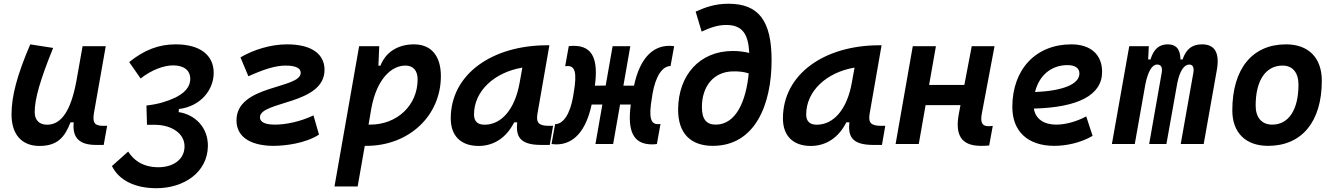

<svg xmlns="http://www.w3.org/2000/svg" viewBox="-20 -762 7071 1016"><path d="M189 10.3C284.2 10.3 323.2 -36.6 353 -114.7H370.1C361.8 -33.2 399.4 4.9 487.8 4.9H528.8L546.9 -96.2H524.4C480 -96.2 468.3 -113.8 477.5 -166L539.6 -517.6H417L382.8 -325.2V-325.7C355 -181.2 307.1 -102.1 229.5 -102.1C187.5 -102.1 163.6 -126.5 163.6 -168.9C163.6 -239.7 193.4 -341.3 261.2 -508.3L140.1 -527.3C70.3 -364.3 41 -253.4 41 -156.7C41 -50.8 94.7 10.3 189 10.3Z M808.1 233.9C952.1 233.9 1077.6 150.9 1080.1 11.7C1081.5 -88.4 1011.7 -155.3 926.8 -168.5H925.3L926.8 -185.1C1043.9 -199.7 1110.8 -288.1 1110.8 -376.5C1110.8 -470.7 1038.1 -527.3 909.7 -527.3C819.8 -527.3 743.2 -497.6 663.6 -433.6L724.1 -346.7C783.7 -393.6 848.6 -416 896 -416C948.7 -416 986.3 -393.6 986.8 -344.7C986.8 -292.5 941.9 -250 840.3 -220.2C813 -212.4 791 -208 754.9 -203.6L757.8 -101.6C765.1 -101.6 772 -101.6 777.8 -101.6C788.6 -101.6 796.4 -102.1 803.7 -101.6C890.1 -99.6 956.5 -55.2 956.5 12.7C956.5 83.5 894 123 818.8 123C731.4 123 684.6 81.5 658.2 40L572.3 116.7C611.8 195.3 697.8 233.9 808.1 233.9Z M1426.8 9.8C1488.8 9.8 1597.2 -3.4 1668 -49.8L1638.7 -151.4C1570.8 -118.7 1492.2 -102.5 1435.1 -102.5C1380.4 -102.5 1355.5 -117.2 1355.5 -141.1C1355.5 -228.5 1697.3 -207 1697.3 -392.6C1697.3 -469.7 1637.7 -527.3 1499 -527.3C1412.1 -527.3 1322.3 -499 1252.4 -458.5L1294.4 -358.4C1373.5 -394 1436 -415 1491.7 -415C1547.9 -415 1571.3 -399.4 1571.3 -377C1571.3 -290 1231.4 -314.9 1231.4 -125C1231.4 -24.9 1326.7 9.8 1426.8 9.8Z M1872.6 224.6 1910.2 9.8C1913.1 9.8 1916 9.8 1918.9 9.8C2143.6 9.8 2313 -148.9 2313 -359.4C2313 -466.8 2261.2 -527.3 2170.9 -527.3C2085.9 -527.3 2021.5 -486.8 1993.2 -414.6H1982.4L1986.8 -517.6H1880.4L1750 224.6ZM1930.2 -102.5 1945.3 -190.4C1975.1 -348.1 2053.7 -415 2125.5 -415C2166.5 -415 2189.9 -388.7 2189.9 -341.8C2189.9 -205.1 2082 -102.5 1938.5 -102.5C1935.5 -102.5 1932.6 -102.5 1930.2 -102.5Z M2512.7 10.3C2594.2 10.3 2660.6 -34.7 2700.7 -114.7H2716.8C2710 -44.9 2725.1 4.9 2843.3 4.9H2889.2L2906.7 -96.2H2884.8C2829.6 -96.2 2815.9 -113.3 2824.2 -161.6L2887.2 -522.5H2876C2585 -522.5 2365.2 -370.1 2365.2 -135.3C2365.2 -43 2418.9 10.3 2512.7 10.3ZM2544.4 -102.1C2507.3 -102.1 2488.3 -120.1 2488.3 -156.2C2488.3 -281.2 2597.2 -379.4 2744.1 -404.3L2730 -325.7C2705.1 -183.1 2633.3 -102.1 2544.4 -102.1Z M2924.3 2C3017.1 2 3081.5 -71.3 3110.8 -209H3167.5L3130.9 0H3224.6L3261.2 -209H3317.9C3299.8 -72.3 3327.6 2 3430.2 2C3438.5 2 3446.8 1.5 3456.1 0L3475.1 -106C3471.2 -105.5 3466.3 -105 3462.4 -105C3424.8 -105 3410.6 -135.3 3430.2 -248L3433.1 -266.6C3449.7 -360.8 3485.4 -412.1 3528.3 -412.6L3547.4 -517.6C3538.6 -518.6 3529.8 -519.5 3522 -519.5C3428.7 -519.5 3364.3 -446.3 3335 -308.6H3278.8L3315.4 -517.6H3221.7L3185.1 -309.1L3127.9 -308.6C3146 -445.3 3118.2 -519.5 3015.6 -519.5C3007.3 -519.5 2999 -519 2989.7 -517.6L2970.7 -411.6C2975.1 -412.1 2979.5 -412.6 2983.4 -412.6C3021 -412.6 3035.2 -382.3 3015.6 -269.5L3012.7 -251C2996.1 -156.7 2960.4 -105.5 2917.5 -105L2898.4 0C2907.2 1 2916 2 2924.3 2Z M3752 9.8C3975.6 9.8 4063 -208.5 4063 -443.4C4063 -651.4 3995.1 -742.2 3835 -742.2C3761.2 -742.2 3711.9 -722.7 3661.1 -700.7L3692.9 -594.7C3738.3 -615.7 3777.3 -629.9 3823.2 -629.9C3908.7 -629.9 3939.9 -581.5 3944.8 -481.9C3916.5 -488.8 3887.2 -492.2 3857.9 -492.2C3681.2 -492.2 3569.8 -363.3 3568.4 -184.1C3567.4 -51.3 3639.6 9.8 3752 9.8ZM3941.9 -373.5C3928.2 -228 3875 -102.5 3767.1 -102.5C3717.8 -102.5 3693.8 -131.8 3694.3 -196.3C3694.3 -300.8 3752.9 -384.3 3861.8 -384.3C3886.7 -384.3 3913.6 -383.3 3941.9 -373.5Z M4270.5 10.3C4352.1 10.3 4418.5 -34.7 4458.5 -114.7H4474.6C4467.8 -44.9 4482.9 4.9 4601.1 4.9H4647L4664.6 -96.2H4642.6C4587.4 -96.2 4573.7 -113.3 4582 -161.6L4645 -522.5H4633.8C4342.8 -522.5 4123 -370.1 4123 -135.3C4123 -43 4176.8 10.3 4270.5 10.3ZM4302.2 -102.1C4265.1 -102.1 4246.1 -120.1 4246.1 -156.2C4246.1 -281.2 4355 -379.4 4502 -404.3L4487.8 -325.7C4462.9 -183.1 4391.1 -102.1 4302.2 -102.1Z M4719.2 0H4841.8L4877.9 -205.6H5062.5L5054.2 -161.6C5031.7 -43.9 5069.3 9.8 5171.4 9.8C5188.5 9.8 5202.1 9.3 5214.4 7.8L5233.4 -95.7C5225.1 -94.7 5217.3 -94.2 5210.4 -94.2C5176.3 -94.2 5166.5 -114.7 5175.8 -162.6L5242.7 -517.6H5122.1L5083 -312.5H4896.5L4932.6 -517.6H4810.1Z M5569.3 -102.5C5502 -102.5 5459.5 -133.8 5450.7 -187.5C5683.6 -193.4 5812 -257.8 5812 -381.8C5812 -473.1 5751.5 -527.3 5648.9 -527.3C5461.4 -527.3 5336.9 -395 5336.9 -195.8C5336.9 -66.4 5419.4 9.8 5559.1 9.8C5624 9.8 5699.2 -6.8 5761.7 -43L5728 -146C5676.8 -118.7 5618.2 -102.5 5569.3 -102.5ZM5457 -274.9C5478.5 -362.8 5542.5 -417.5 5629.4 -417.5C5669.4 -417.5 5691.9 -400.9 5691.9 -373C5691.9 -316.9 5605.5 -281.2 5457 -274.9Z M6059.1 -517.6H5955.6L5863.8 0H5984.9L6041.5 -319.3C6055.7 -385.3 6076.2 -420.4 6103.5 -420.4C6124 -420.4 6132.3 -405.3 6127.4 -377.4L6061 0H6152.3L6210 -323.2C6223.1 -386.7 6245.6 -420.4 6273.4 -420.4C6292 -420.4 6299.8 -404.3 6294.9 -377.4L6228 0H6349.6L6418.9 -390.6C6435.1 -481 6409.2 -527.3 6341.3 -527.3C6291 -527.3 6257.8 -505.9 6237.8 -447.3H6226.6C6226.1 -502.4 6202.6 -527.3 6160.2 -527.3C6115.2 -527.3 6085.9 -504.9 6067.9 -447.3H6055.7Z M6690.4 9.8C6869.1 9.8 6974.6 -118.2 6974.6 -335C6974.6 -456.1 6904.3 -527.3 6785.2 -527.3C6606.4 -527.3 6501 -397.5 6501 -177.7C6501 -60.1 6571.3 9.8 6690.4 9.8ZM6711.9 -102.5C6656.7 -102.5 6624.5 -140.1 6624.5 -203.6C6624.5 -336.4 6677.7 -415 6767.1 -415C6820.3 -415 6851.1 -377.4 6851.1 -314C6851.1 -181.2 6799.3 -102.5 6711.9 -102.5Z"/></svg>

Font: Cascadia Mono PL SemiBold
Style: Italic
Weight: 600
Italic angle: -10°
Monospace: yes
Designer: Aaron Bell
Foundry: Saja Typeworks
Version: Version 2404.023